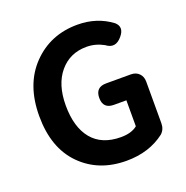

<svg xmlns="http://www.w3.org/2000/svg" viewBox="-135 -879 988 1018"><g transform="rotate(-20 358.5 -370.0)"><path d="M446.3 -409.2H585.9Q614.3 -409.2 631.8 -391.6Q649.4 -374 649.4 -345.7V-110.4Q649.4 -76.2 626 -54.7Q537.1 13.7 409.2 13.7Q252 13.7 152.8 -86.9Q53.7 -187.5 53.7 -367.2Q53.7 -544.9 154.8 -649.4Q255.9 -753.9 409.2 -753.9Q518.6 -753.9 600.6 -692.4Q637.7 -659.2 600.6 -615.2Q558.6 -564.5 510.7 -601.6Q464.8 -627 414.1 -627Q320.3 -627 262.7 -558.6Q205.1 -490.2 205.1 -372.1Q205.1 -249 260.7 -181.6Q316.4 -114.3 423.8 -114.3Q483.4 -114.3 516.6 -141.6V-288.1H446.3Q385.7 -288.1 385.7 -348.6Q385.7 -409.2 446.3 -409.2Z"/></g></svg>

Font: GenSenMaruGothic TW TTF Bold
Style: Regular
Weight: 700
Version: Version 1.301